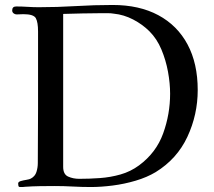

<svg xmlns="http://www.w3.org/2000/svg" viewBox="-20 -753 861 772"><path d="M664 -376Q664 -418 655.5 -464.5Q647 -511 629 -554Q611 -597 581 -627Q553 -655 515.5 -674.5Q478 -694 438 -698Q426 -700 413.5 -700Q401 -700 389 -700Q350 -700 311.5 -699Q273 -698 234 -697V-82Q234 -52 254 -43Q274 -34 299 -34Q339 -34 381.5 -37Q424 -40 464.5 -51.5Q505 -63 539 -88Q608 -139 636 -216.5Q664 -294 664 -376ZM775 -391Q775 -292 733.5 -203Q692 -114 606 -61Q571 -40 525.5 -26.5Q480 -13 433 -7Q386 -1 345 -1Q309 -1 272.5 -3Q236 -5 199 -5Q170 -5 140 -4.5Q110 -4 81 -2Q76 -1 71 -1Q66 -1 61 -1Q55 -1 54 -6Q53 -11 53 -15Q53 -22 63.5 -25Q74 -28 86.5 -30Q99 -32 104 -35Q121 -44 126.5 -61.5Q132 -79 132 -97Q132 -152 132.5 -206.5Q133 -261 133 -316V-408Q133 -463 133 -517Q133 -571 133 -626Q133 -664 124 -680Q115 -696 74 -696Q67 -696 60.5 -695.5Q54 -695 47 -695Q40 -695 34.5 -699.5Q29 -704 29 -711Q29 -727 45 -727Q68 -727 91 -725.5Q114 -724 136 -724Q210 -724 284.5 -728.5Q359 -733 433 -733Q540 -733 616.5 -692Q693 -651 734 -574.5Q775 -498 775 -391Z"/></svg>

Font: Kaisei HarunoUmi
Style: Regular
Weight: 400
Designer: Font-Kai, 金井和夫
Foundry: KAZUO KANAI
Version: Version 5.003